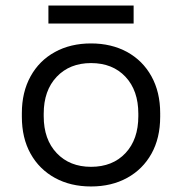

<svg xmlns="http://www.w3.org/2000/svg" viewBox="-20 -660 658 694"><path d="M309 14Q235 14 178.5 -17Q122 -48 90.5 -104.5Q59 -161 59 -238V-251Q59 -327 90.5 -384Q122 -441 178.5 -472Q235 -503 309 -503Q383 -503 439.5 -472Q496 -441 527.5 -384Q559 -327 559 -251V-238Q559 -161 527.5 -104.5Q496 -48 439.5 -17Q383 14 309 14ZM309 -57Q387 -57 433.5 -106.5Q480 -156 480 -240V-249Q480 -333 433.5 -382.5Q387 -432 309 -432Q232 -432 185 -382.5Q138 -333 138 -249V-240Q138 -156 185 -106.5Q232 -57 309 -57ZM155 -575V-640H463V-575Z"/></svg>

Font: Space Grotesk
Style: Regular
Weight: 400
Designer: Florian Karsten
Foundry: Florian Karsten
Version: Version 2.000